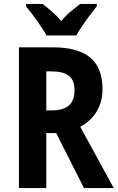

<svg xmlns="http://www.w3.org/2000/svg" viewBox="-20 -954 600 974"><path d="M216 -774H367C390 -816 439 -883 471 -922V-934H387C359 -911 321 -886 291 -847C261 -883 222 -914 196 -934H112V-922C144 -883 195 -814 216 -774ZM246 -714H76V0H215V-279H265L406 0H557L387 -311C454 -347 500 -410 500 -501C500 -645 420 -714 246 -714ZM237 -592C318 -592 358 -567 358 -497C358 -432 327 -394 242 -394H215V-592Z"/></svg>

Font: Noto Sans Sinhala Condensed
Style: Bold
Weight: 700
Width: 3
Designer: Jelle Bosma - Monotype Design Team
Foundry: Monotype Imaging Inc.
Version: Version 2.006